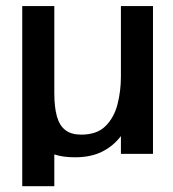

<svg xmlns="http://www.w3.org/2000/svg" viewBox="-20 -520 586 649"><path d="M55.2 109.4V-499.5H163.6V-205.1Q163.6 -157.7 172.4 -126.5Q181.2 -95.2 201.2 -80.1Q221.2 -64.9 254.4 -64.9Q307.6 -64.9 336.7 -93.8Q365.7 -122.6 377.2 -167.5Q388.7 -212.4 388.7 -260.7V-499.5H497.1V0H388.7V-60.1Q362.8 -25.9 324.7 -7.1Q286.6 11.7 233.4 11.7Q212.9 11.7 195.6 9.3Q178.2 6.8 163.6 2V109.4Z"/></svg>

Font: Pontano Sans
Style: Bold
Weight: 700
Designer: Vernon Adams
Foundry: Vernon Adams
Version: Version 2.001